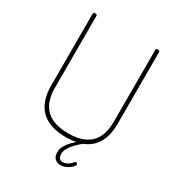

<svg xmlns="http://www.w3.org/2000/svg" viewBox="-279 -1197 1515 1627"><g transform="rotate(30 479.0 -384.0)"><path d="M480 19Q400 19 338.5 -1Q277 -21 236 -61Q195 -101 174.5 -160.5Q154 -220 154 -299V-1000Q154 -1008 158 -1011.5Q162 -1015 172 -1015Q183 -1015 187 -1011.5Q191 -1008 191 -1000V-296Q191 -204 223.5 -142Q256 -80 320.5 -49.5Q385 -19 480 -19Q575 -19 639 -49.5Q703 -80 735 -142Q767 -204 767 -296V-1000Q767 -1008 771 -1011.5Q775 -1015 785 -1015Q804 -1015 804 -1000V-299Q804 -194 767.5 -123Q731 -52 659 -16.5Q587 19 480 19ZM559 247Q524 247 502.5 226.5Q481 206 481 162Q481 139 491 115.5Q501 92 519.5 69Q538 46 563 23Q588 0 618 -21L648 -20V-16Q623 3 600 24.5Q577 46 558 68.5Q539 91 528 114Q517 137 517 160Q517 187 529 201.5Q541 216 561 216Q580 216 604.5 204Q629 192 649 166Q655 159 660.5 158.5Q666 158 670 162Q677 167 677.5 173Q678 179 673 186Q660 205 640.5 218.5Q621 232 600 239.5Q579 247 559 247Z"/></g></svg>

Font: Playwrite NG Modern Thin
Style: Regular
Weight: 250
Designer: Veronika Burian, José Scaglione
Foundry: TypeTogether
Version: Version 1.002